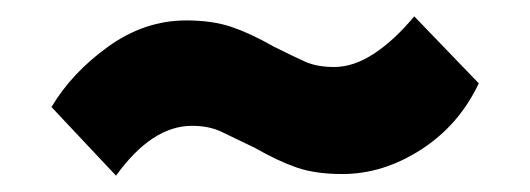

<svg xmlns="http://www.w3.org/2000/svg" viewBox="-20 -455 649 235"><path d="M122 -240 43 -324Q68 -366 112.5 -398Q157 -430 208 -430Q240 -430 263.5 -422Q287 -414 315 -398Q339 -386 353.5 -379.5Q368 -373 389 -373Q413 -373 438 -389.5Q463 -406 487 -435L566 -353Q542 -302 495.5 -272Q449 -242 399 -242Q366 -242 343 -250Q320 -258 292 -274Q267 -286 251.5 -293.5Q236 -301 215 -301Q166 -301 122 -240Z"/></svg>

Font: Haskoy Bold
Style: Regular
Weight: 700
Designer: Ertekin Erdin
Foundry: Ertekin Erdin
Version: Version 1.500; ttfautohint (v1.8.3)